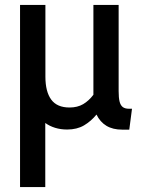

<svg xmlns="http://www.w3.org/2000/svg" viewBox="-20 -514 585 776"><path d="M61 242V-494H163.5V-204Q163.5 -143.5 187 -111.5Q210.5 -79.5 261 -79.5Q293 -79.5 316 -93Q339 -106.5 357.5 -131V-494H459.5V-145.5Q459.5 -119.5 463.2 -104Q467 -88.5 476 -81.5Q485 -74.5 501.5 -74.5H513.5L502.5 10H474Q436 10 410.2 -5.5Q384.5 -21 370 -51Q348 -24 319.5 -7.2Q291 9.5 251.5 9.5Q225 9.5 202.5 2.5Q180 -4.5 163 -17V242Z"/></svg>

Font: Cabin SemiCondensedMedium
Style: Regular
Weight: 500
Width: 4
Designer: Pablo Impallari
Foundry: Pablo Impallari. http://www.impallari.com Igino Marini. http://www.ikern.com
Version: Version 3.001